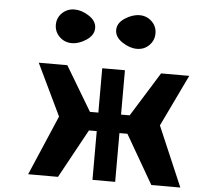

<svg xmlns="http://www.w3.org/2000/svg" viewBox="-55 -854 946 910"><g transform="rotate(5 418.0 -398.5)"><path d="M112 0 234 -285 116 -531H252L378 -320H418V-531H526V-320H567L698 -531H832L714 -285L836 0H698L564 -232H526V0H418V-232H381L254 0ZM205 -660.5Q181 -684 181 -717.5Q181 -751 205 -774Q229 -797 263.5 -797Q298 -797 333 -774Q368 -751 368 -717.5Q368 -684 333 -660.5Q298 -637 263.5 -637Q229 -637 205 -660.5ZM503.5 -660.5Q468 -684 468 -717.5Q468 -751 503.5 -774Q539 -797 573 -797Q607 -797 631 -774Q655 -751 655 -717.5Q655 -684 631.5 -660.5Q608 -637 573.5 -637Q539 -637 503.5 -660.5Z"/></g></svg>

Font: Fix15 Mono
Style: Bold
Weight: 700
Designer: Carrois Corporate & Edenspiekermann AG
Foundry: Carrois Corporate GbR & Edenspiekermann AG
Version: Version 3.206